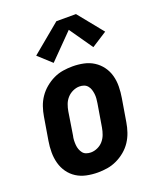

<svg xmlns="http://www.w3.org/2000/svg" viewBox="-143 -853 785 949"><g transform="rotate(-20 250.0 -378.5)"><path d="M207 8Q177 8 148 2Q119 -4 95.5 -19Q72 -34 56 -56.5Q40 -79 32.5 -106.5Q25 -134 25 -164Q25 -194 30 -223L50 -343Q54 -368 62.5 -393Q71 -418 86 -440Q101 -462 122 -479.5Q143 -497 167 -508.5Q191 -520 216.5 -524Q242 -528 267 -528Q297 -528 325.5 -522Q354 -516 377.5 -501Q401 -486 417.5 -463.5Q434 -441 441.5 -413.5Q449 -386 448.5 -356Q448 -326 443 -297L423 -177Q419 -152 410.5 -127Q402 -102 387.5 -80Q373 -58 352 -40.5Q331 -23 306.5 -11.5Q282 0 257 4Q232 8 207 8ZM208 -97Q226 -97 243.5 -105Q261 -113 273 -127Q285 -141 291.5 -158.5Q298 -176 301 -194L321 -314Q323 -326 324 -338.5Q325 -351 323.5 -363Q322 -375 318.5 -386Q315 -397 307.5 -406Q300 -415 289 -419Q278 -423 265 -423Q248 -423 230.5 -415Q213 -407 200.5 -393Q188 -379 181.5 -361.5Q175 -344 172 -326L153 -206Q150 -194 149.5 -181.5Q149 -169 150 -157Q151 -145 155 -134Q159 -123 166 -114Q173 -105 184.5 -101Q196 -97 208 -97ZM186 -576 117 -639 269 -765H372L478 -634L397 -582L312 -704Z"/></g></svg>

Font: Iosevka SS04 Extrabold
Style: Italic
Weight: 800
Italic angle: -9°
Monospace: yes
Designer: Belleve Invis
Foundry: Belleve Invis
Version: Version 19.0.0; ttfautohint (v1.8.4)